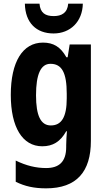

<svg xmlns="http://www.w3.org/2000/svg" viewBox="-20 -790 580 1050"><path d="M433 -770H353C349 -719 316 -702 274 -702C228 -702 200 -719 196 -770H116C118 -665 179 -607 273 -607C364 -607 431 -671 433 -770ZM215 -557C104 -557 39 -452 39 -271C39 -94 103 10 211 10C269 10 310 -15 342 -72H346C344 -49 342 -18 342 4V14C342 96 302 129 232 129C177 129 123 116 66 88V204C116 229 167 240 232 240C400 240 477 148 477 -19V-547H361L350 -477H343C311 -534 272 -557 215 -557ZM256 -441C318 -441 345 -393 345 -277V-252C345 -149 316 -104 258 -104C203 -104 177 -157 177 -269C177 -384 203 -441 256 -441Z"/></svg>

Font: Noto Sans Armenian Condensed
Style: Regular
Weight: 400
Width: 3
Designer: Monotype Design Team
Foundry: Monotype Imaging Inc.
Version: Version 2.008